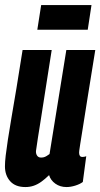

<svg xmlns="http://www.w3.org/2000/svg" viewBox="-22 -746 405 776"><path d="M80.4 10Q40.1 10 19 -13.7Q-2 -37.4 -2 -73.8Q-2 -91 1 -117.2Q4 -143.3 9.8 -181Q15.7 -218.7 24.3 -270.1Q33 -321.5 44.5 -389.5Q56 -457.4 69.3 -544H187Q176.5 -478 168.3 -425Q160 -371.9 153.4 -329.4Q146.8 -286.9 141.4 -252.7Q135.9 -218.5 131.4 -190Q126.9 -161.5 123.4 -135.8Q122.7 -124.9 127.9 -117.1Q133.1 -109.2 143.9 -109.2Q150.3 -109.2 155.5 -110.6Q160.6 -112 166.4 -115.5Q172.2 -119 178.2 -123.4L246.1 -544H363.1Q343.9 -425.4 331.7 -349Q319.5 -272.5 312.6 -228.5Q305.6 -184.4 302.3 -164.2Q299 -143.9 298.4 -137.7Q297.7 -131.5 297.7 -129.2Q297.7 -121.2 300.7 -116.5Q303.6 -111.7 311 -111.7Q313.9 -111.7 318.2 -112.3Q322.5 -112.9 326.6 -114.8L312.7 -10.5Q300.9 -1.6 282.1 4.2Q263.2 10 246.7 10Q220.8 10 201.7 -3.7Q182.6 -17.3 176.4 -38.2Q159.6 -21.9 144.6 -11.2Q129.5 -0.5 114.1 4.7Q98.6 10 80.4 10ZM128.8 -625.8 144.4 -725.6H347.8L332.6 -625.8Z"/></svg>

Font: Georama
Style: Italic
Weight: 400
Width: 2
Italic angle: -9°
Designer: Jean-Baptiste Levee
Foundry: Production Type
Version: Version 1.000